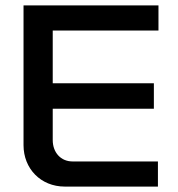

<svg xmlns="http://www.w3.org/2000/svg" viewBox="-20 -690 659 710"><path d="M67 -670V-153C67 -67 130 0 220 0H564V-93H248C205 -93 175 -126 175 -172V-288H549V-382H175V-577H566V-670Z"/></svg>

Font: LT Wave Alt Medium
Style: Regular
Weight: 500
Designer: Daniel Lyons
Version: Version 2.5 (Glyphs App)